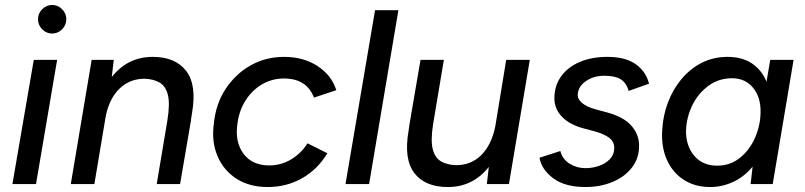

<svg xmlns="http://www.w3.org/2000/svg" viewBox="-20 -741 3240 773"><path d="M30 0 116 -500H210L125 0ZM190 -606Q167 -606 150 -623Q133 -640 133 -664Q133 -687 150 -704Q167 -721 190 -721Q213 -721 230 -704Q247 -687 247 -664Q247 -640 230 -623Q213 -606 190 -606Z M265 0 349 -500H438L430 -431Q494 -512 595 -512Q686 -512 729.5 -455.5Q773 -399 753 -285L750 -266L749 -260V-257L705 0H611L654 -257Q665 -325 655.5 -360.5Q646 -396 621 -409.5Q596 -423 562 -424Q503 -424 462 -385Q421 -346 406 -275L360 0Z M1058 12Q984 12 932 -21.5Q880 -55 855.5 -113Q831 -171 841 -244Q849 -324 889 -384Q929 -444 989.5 -478Q1050 -512 1124 -512Q1202 -512 1258.5 -475Q1315 -438 1334 -378L1244 -348Q1215 -425 1123 -425Q1076 -425 1036 -402Q996 -379 969.5 -338Q943 -297 936 -244Q925 -170 960 -122.5Q995 -75 1064 -75Q1112 -75 1152.5 -99.5Q1193 -124 1218 -164L1298 -124Q1258 -58 1195.5 -23Q1133 12 1058 12Z M1371 0 1490 -700H1584L1466 0Z M1724 -243Q1713 -175 1722.5 -139.5Q1732 -104 1757 -90.5Q1782 -77 1816 -76Q1877 -76 1918 -117Q1959 -158 1974 -232L2018 -500H2113L2029 0H1940L1948 -69Q1884 12 1783 12Q1691 12 1648 -44.5Q1605 -101 1625 -215L1629 -243L1673 -500H1767Z M2338 12Q2254 12 2207 -23.5Q2160 -59 2152 -106L2236 -133Q2245 -99 2274 -81.5Q2303 -64 2337 -64Q2365 -64 2391.5 -73Q2418 -82 2435.5 -100.5Q2453 -119 2453 -146Q2453 -170 2433.5 -185.5Q2414 -201 2375 -212L2330 -224Q2273 -239 2242.5 -271Q2212 -303 2212 -345Q2212 -396 2239 -433.5Q2266 -471 2314 -491.5Q2362 -512 2426 -512Q2498 -512 2539.5 -482.5Q2581 -453 2593 -404L2511 -375Q2501 -409 2478 -422.5Q2455 -436 2413 -436Q2369 -436 2337.5 -413.5Q2306 -391 2306 -357Q2306 -341 2324.5 -325.5Q2343 -310 2381 -300L2422 -289Q2490 -271 2521.5 -235.5Q2553 -200 2553 -154Q2553 -103 2523.5 -65.5Q2494 -28 2445 -8Q2396 12 2338 12Z M2839 12Q2778 12 2733 -17Q2688 -46 2665 -97.5Q2642 -149 2646 -216Q2649 -275 2669 -328Q2689 -381 2723.5 -422.5Q2758 -464 2805 -488Q2852 -512 2909 -512Q2968 -512 3007.5 -485.5Q3047 -459 3066 -412L3081 -500H3175L3091 0H3002L3010 -70Q2976 -29 2931.5 -8.5Q2887 12 2839 12ZM2867 -74Q2920 -74 2959 -105.5Q2998 -137 3019.5 -186Q3041 -235 3042 -286Q3044 -348 3012.5 -387Q2981 -426 2927 -426Q2873 -426 2831.5 -395Q2790 -364 2767 -316.5Q2744 -269 2742 -216Q2741 -154 2775 -114Q2809 -74 2867 -74Z"/></svg>

Font: Figtree Medium
Style: Italic
Weight: 500
Italic angle: -9.5°
Foundry: Erik Kennedy
Version: Version 2.001; ttfautohint (v1.8.4.7-5d5b);gftools[0.9.27]